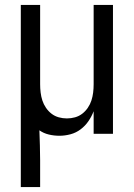

<svg xmlns="http://www.w3.org/2000/svg" viewBox="-20 -540 540 775"><path d="M64 215V-520H142V-200Q142 -183 144 -166.5Q146 -150 151 -134.5Q156 -119 165.5 -105Q175 -91 188 -81Q201 -71 217 -66.5Q233 -62 250 -62Q267 -62 283 -66.5Q299 -71 312 -81Q325 -91 334.5 -105Q344 -119 349 -134.5Q354 -150 356 -166.5Q358 -183 358 -200V-520H436V0H358V-91Q350 -70 337 -51Q324 -32 305.5 -18Q287 -4 264.5 2Q242 8 220 8Q198 8 177 3Q156 -2 139 -14Q140 16 141 46.5Q142 77 142 107V215Z"/></svg>

Font: Iosevka NFM
Style: Regular
Weight: 400
Monospace: yes
Designer: Belleve Invis
Foundry: Belleve Invis
Version: Version 29.0.4; ttfautohint (v1.8.4);Nerd Fonts 3.3.0